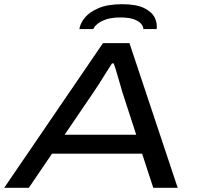

<svg xmlns="http://www.w3.org/2000/svg" viewBox="-34 -892 941 912"><path d="M-14 0 455 -687H581L810 0H694L641 -162H213L103 0ZM273 -252H613L547 -455Q544 -467 538 -486.5Q532 -506 526 -527.5Q520 -549 514.5 -566.5Q509 -584 506 -591H498Q484 -570 467.5 -543Q451 -516 435.5 -492Q420 -468 411 -455ZM343 -754Q347 -781 369 -808Q391 -835 434.5 -853.5Q478 -872 546 -872Q614 -872 651 -853.5Q688 -835 701 -808Q714 -781 710 -754H647Q647 -765 637.5 -777.5Q628 -790 604.5 -799.5Q581 -809 538 -809Q497 -809 470.5 -800Q444 -791 429 -778.5Q414 -766 409 -754Z"/></svg>

Font: Archivo Expanded
Style: Italic
Weight: 400
Width: 7
Italic angle: -10°
Designer: Hector Gatti
Foundry: Omnibus-Type
Version: Version 2.001